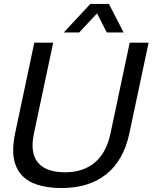

<svg xmlns="http://www.w3.org/2000/svg" viewBox="-20 -928 766 964"><path d="M629.4 -257.8Q614.7 -189.5 585.2 -137.9Q555.7 -86.4 512.5 -52.2Q469.2 -18.1 413.3 -1Q357.4 16.1 290 16.1Q221.2 16.1 170.2 0.2Q119.1 -15.6 88.6 -49.1Q58.1 -82.5 49.3 -134.3Q40.5 -186 55.7 -257.8L152.3 -713.9H247.1L150.4 -257.8Q129.9 -161.1 170.2 -112.1Q210.4 -63 307.1 -63Q397.9 -63 456.1 -112.1Q514.2 -161.1 534.7 -257.8L631.3 -713.9H726.1ZM526.9 -908.2 600.6 -765.1H516.1L467.3 -860.8L377.4 -765.1H300.3L433.6 -908.2Z"/></svg>

Font: XB Khoramshahr
Style: Italic
Weight: 400
Italic angle: -12°
Designer: Behnam
Foundry: Irmug
Version: Version 8.005 2009